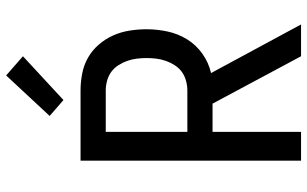

<svg xmlns="http://www.w3.org/2000/svg" viewBox="-212 -812 1023 640"><g transform="rotate(-90 300.0 -491.5)"><path d="M85 0V-735H319Q347 -735 375.5 -729.5Q404 -724 428.5 -710Q453 -696 472 -674Q491 -652 502.5 -626Q514 -600 518.5 -571.5Q523 -543 523 -515Q523 -480 515.5 -445Q508 -410 489.5 -380Q471 -350 441.5 -329Q412 -308 377 -300L539 0H433L275 -295H181V0ZM181 -379H319Q335 -379 351.5 -383.5Q368 -388 381 -397.5Q394 -407 403 -421Q412 -435 417.5 -450.5Q423 -466 425 -482.5Q427 -499 427 -515Q427 -531 425 -547.5Q423 -564 417.5 -579.5Q412 -595 403 -609Q394 -623 381 -632.5Q368 -642 351.5 -646.5Q335 -651 319 -651H181ZM287 -792 234 -838 369 -983 433 -927Z"/></g></svg>

Font: Iosevka Aile Medium
Style: Regular
Weight: 500
Designer: Belleve Invis
Foundry: Belleve Invis
Version: Version 27.3.5; ttfautohint (v1.8.4)